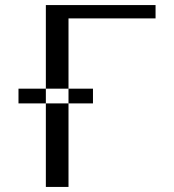

<svg xmlns="http://www.w3.org/2000/svg" viewBox="-20 -735 684 755"><path d="M160.3 -715V0H249.4V-706.5L182.4 -662.6H591.7V-715ZM52.7 -328.3V-386.4H345.6V-328.3Z"/></svg>

Font: Russolo 10pt ExtraLight
Style: Regular
Weight: 200
Designer: Micah Stupak-Hahn
Version: Version 1.000